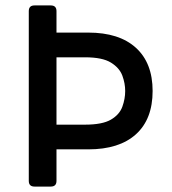

<svg xmlns="http://www.w3.org/2000/svg" viewBox="-20 -687 635 707"><path d="M107 0Q86 0 86 -21V-646Q86 -667 107 -667H167Q188 -667 188 -646V-567H305Q419 -567 480.5 -511Q542 -455 542 -352Q542 -248 480.5 -192.5Q419 -137 305 -137H188V-21Q188 0 167 0ZM188 -228H293Q357 -228 388.5 -246.5Q420 -265 430.5 -294Q441 -323 441 -352Q441 -380 430.5 -408.5Q420 -437 388.5 -456.5Q357 -476 293 -476H188Z"/></svg>

Font: Pitagon Sans Medium
Style: Regular
Weight: 500
Designer: Travis Tran
Foundry: Pitagon
Version: Version 1.001; ttfautohint (v1.8.4.7-5d5b);gftools[0.9.26]